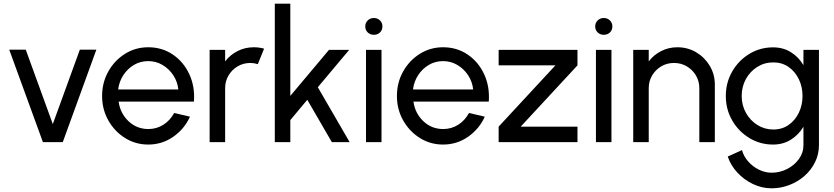

<svg xmlns="http://www.w3.org/2000/svg" viewBox="-20 -770 4516 1040"><path d="M320 0H212.5L30 -501H119.5L266 -98L412.5 -501H502Z M783 13Q714 13 657.2 -22.5Q600.5 -58 566.8 -117.8Q533 -177.5 533 -250Q533 -323 566.8 -383Q600.5 -443 657.2 -478.5Q714 -514 783 -514Q858 -514 916.2 -474.5Q974.5 -435 1005.5 -368Q1036.5 -301 1030.5 -219.5H622.5Q631.5 -156 675.8 -113.8Q720 -71.5 783 -71Q828 -71 864.5 -94Q901 -117 923.5 -158L1009 -138Q979 -71.5 918.5 -29.2Q858 13 783 13ZM620 -285.5H946Q941.5 -327.5 918.8 -362.2Q896 -397 860.5 -418Q825 -439 783 -439Q740.5 -439 705.8 -418.5Q671 -398 648.2 -363.2Q625.5 -328.5 620 -285.5Z M1115.5 0V-500H1199.5V-437.5Q1226 -472.5 1266.5 -493.2Q1307 -514 1354.5 -514Q1383.5 -514 1410.5 -506.5L1376.5 -422.5Q1356 -429 1336.5 -429Q1298.5 -429 1267.5 -410.8Q1236.5 -392.5 1218 -361.5Q1199.5 -330.5 1199.5 -292.5V0Z M1874 0H1777.5L1644.5 -229.5L1552.5 -119.5V0H1468.5V-750H1552.5V-250.5L1762 -500H1871.5L1701.5 -297.5Z M1962.5 -500H2046.5V0H1962.5ZM2005 -581.5Q1985.5 -581.5 1972 -594.2Q1958.5 -607 1958.5 -627Q1958.5 -646.5 1972 -659.5Q1985.5 -672.5 2005 -672.5Q2024.5 -672.5 2038 -659.5Q2051.5 -646.5 2051.5 -627Q2051.5 -607 2038.2 -594.2Q2025 -581.5 2005 -581.5Z M2380 13Q2311 13 2254.2 -22.5Q2197.5 -58 2163.8 -117.8Q2130 -177.5 2130 -250Q2130 -323 2163.8 -383Q2197.5 -443 2254.2 -478.5Q2311 -514 2380 -514Q2455 -514 2513.2 -474.5Q2571.5 -435 2602.5 -368Q2633.5 -301 2627.5 -219.5H2219.5Q2228.5 -156 2272.8 -113.8Q2317 -71.5 2380 -71Q2425 -71 2461.5 -94Q2498 -117 2520.5 -158L2606 -138Q2576 -71.5 2515.5 -29.2Q2455 13 2380 13ZM2217 -285.5H2543Q2538.5 -327.5 2515.8 -362.2Q2493 -397 2457.5 -418Q2422 -439 2380 -439Q2337.5 -439 2302.8 -418.5Q2268 -398 2245.2 -363.2Q2222.5 -328.5 2217 -285.5Z M3108 -416 2800.5 -84H3108V0H2681V-84L2988.5 -416H2681V-500H3108Z M3208 -500H3292V0H3208ZM3250.5 -581.5Q3231 -581.5 3217.5 -594.2Q3204 -607 3204 -627Q3204 -646.5 3217.5 -659.5Q3231 -672.5 3250.5 -672.5Q3270 -672.5 3283.5 -659.5Q3297 -646.5 3297 -627Q3297 -607 3283.8 -594.2Q3270.5 -581.5 3250.5 -581.5Z M3852 -311.5V0H3768V-292.5Q3768 -330.5 3749.5 -361.5Q3731 -392.5 3699.8 -410.8Q3668.5 -429 3631 -429Q3593 -429 3562 -410.8Q3531 -392.5 3512.5 -361.5Q3494 -330.5 3494 -292.5V0H3410V-500H3494V-437.5Q3520.5 -472.5 3561 -493.2Q3601.5 -514 3649 -514Q3705 -514 3751 -486.8Q3797 -459.5 3824.5 -413.5Q3852 -367.5 3852 -311.5Z M4332 -500H4416V16Q4416 65.5 4395 108.2Q4374 151 4337.8 182.8Q4301.5 214.5 4255.5 232.2Q4209.5 250 4159.5 250Q4107 250 4058.8 227Q4010.5 204 3974.2 165Q3938 126 3922 78L3999 43Q4008.5 77.5 4033.2 105.2Q4058 133 4091.2 149.2Q4124.5 165.5 4159.5 165.5Q4203.5 165.5 4242.8 145.8Q4282 126 4307 92Q4332 58 4332 16V-83.5Q4306.5 -40.5 4264.5 -13.8Q4222.5 13 4167.5 13Q4097 13 4038.8 -22.5Q3980.5 -58 3946 -117.8Q3911.5 -177.5 3911.5 -250Q3911.5 -322.5 3946 -382.5Q3980.5 -442.5 4038.8 -478Q4097 -513.5 4167.5 -513.5Q4222.5 -513.5 4264.5 -487Q4306.5 -460.5 4332 -417ZM4168.5 -68.5Q4216.5 -68.5 4252 -93.5Q4287.5 -118.5 4307.2 -159.8Q4327 -201 4327 -250Q4327 -299.5 4307 -341Q4287 -382.5 4251.5 -407.2Q4216 -432 4168.5 -432Q4120.5 -432 4081.8 -407.5Q4043 -383 4020.2 -341.8Q3997.5 -300.5 3997.5 -250Q3997.5 -199.5 4020.8 -158.2Q4044 -117 4082.8 -92.8Q4121.5 -68.5 4168.5 -68.5Z"/></svg>

Font: Urbanist Medium
Style: Regular
Weight: 500
Designer: Corey Hu
Foundry: Corey Hu
Version: Version 1.321; ttfautohint (v1.8.4.7-5d5b)